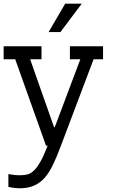

<svg xmlns="http://www.w3.org/2000/svg" viewBox="-71 -789 630 1040"><path d="M435.9 -467.9 257.7 3.8Q237.2 59 216.7 101.9Q196.2 144.9 171.8 173.1Q147.4 201.3 114.1 216Q80.8 230.8 37.2 230.8Q6.4 230.8 -25.6 223.1V153.8Q5.1 160.3 35.9 160.3Q60.3 160.3 77.6 155.8Q94.9 151.3 112.2 135.3Q129.5 119.2 147.4 87.8Q165.4 56.4 187.2 0H178.2L11.5 -467.9H-51.3V-538.5H153.8V-467.9H92.3L221.8 -100H225.6L364.1 -467.9H307.7V-538.5H487.2V-467.9ZM282.1 -769.2H371.8L256.4 -615.4H192.3Z"/></svg>

Font: Slabo 13px
Style: Regular
Weight: 400
Designer: John Hudson
Foundry: Tiro Typeworks Ltd.
Version: Version 1.02 Build 005a